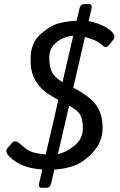

<svg xmlns="http://www.w3.org/2000/svg" viewBox="-20 -809 582 932"><path d="M26.4 -48.3Q1.5 -72.8 16.6 -90.3L38.1 -115.2Q53.7 -133.3 80.1 -108.4Q114.3 -76.2 143.1 -68.8Q171.9 -61.5 202.1 -59.6L263.2 -323.7Q243.7 -334.5 221.2 -348.6Q194.3 -365.2 175.3 -386.2Q156.2 -407.2 142.3 -437.5Q128.4 -467.8 128.4 -522Q128.4 -600.6 176.5 -643.1Q224.6 -685.5 266.6 -696Q308.6 -706.5 352.1 -708.5L365.7 -767.1Q370.6 -789.1 387.7 -789.1H412.1Q429.2 -789.1 424.3 -767.1L410.2 -706.1Q437.5 -702.1 470.2 -688.5Q502.9 -674.8 522 -655.8Q543.9 -633.8 530.3 -616.7L506.8 -587.9Q494.1 -572.3 475.6 -589.8Q455.6 -608.4 429.9 -617.4Q404.3 -626.5 392.6 -629.4L335.4 -382.8Q366.2 -368.2 396.5 -346.7Q421.9 -328.6 438.2 -309.8Q454.6 -291 466.3 -261.5Q478 -231.9 478 -188Q478 -119.1 430.4 -68.8Q382.8 -18.6 336.7 -3.4Q290.5 11.7 243.7 14.2L228.5 80.6Q223.6 102.5 206.5 102.5H182.1Q165 102.5 169.9 80.6L185.5 13.7Q132.8 10.3 94.2 -4.6Q55.7 -19.5 26.4 -48.3ZM219.2 -529.3Q219.2 -501 226.1 -474.4Q232.9 -447.8 260.7 -425.8Q271.5 -417.5 283.2 -409.7L335.4 -635.3Q290 -632.3 254.6 -604Q219.2 -575.7 219.2 -529.3ZM261.2 -61Q297.9 -67.9 340.1 -100.8Q382.3 -133.8 382.3 -186.5Q382.3 -210.9 375.7 -236.8Q369.1 -262.7 335 -284.2Q325.7 -290.5 315.4 -295.9Z"/></svg>

Font: Istok
Style: Italic
Weight: 500
Italic angle: -13°
Designer: Andrey V. Panov
Foundry: Andrey V. Panov
Version: Version 1.0.3